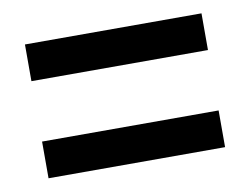

<svg xmlns="http://www.w3.org/2000/svg" viewBox="-45 -555 531 407"><g transform="rotate(-10 220.5 -352.0)"><path d="M30 -417H410V-496H30ZM30 -208H410V-287H30Z"/></g></svg>

Font: Noto Sans Sinhala UI ExtraCondensed Medium
Style: Regular
Weight: 500
Width: 2
Designer: Jelle Bosma - Monotype Design Team
Foundry: Monotype Imaging Inc.
Version: Version 2.006